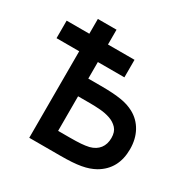

<svg xmlns="http://www.w3.org/2000/svg" viewBox="-167 -886 1011 1034"><g transform="rotate(30 339.0 -369.5)"><path d="M337 -110Q380 -110 407 -112Q434 -114 456 -119Q494 -129 514 -155Q534 -181 534 -220Q534 -258 514.5 -279Q495 -300 466 -310Q437 -320 403.5 -322.5Q370 -325 343 -325H266V-110ZM150 -538H9V-647H150V-739H266V-647H431V-538H266V-435H345Q386 -435 416.5 -433Q447 -431 471.5 -427Q496 -423 515 -416.5Q534 -410 551 -401Q599 -375 625 -327.5Q651 -280 651 -218Q651 -94 553 -37Q535 -27 515 -20Q495 -13 470 -8.5Q445 -4 414 -2Q383 0 343 0H150Z"/></g></svg>

Font: Involve SemiBold
Style: Regular
Weight: 600
Designer: Stefan Peev
Foundry: Context Ltd.
Version: Version 1.001